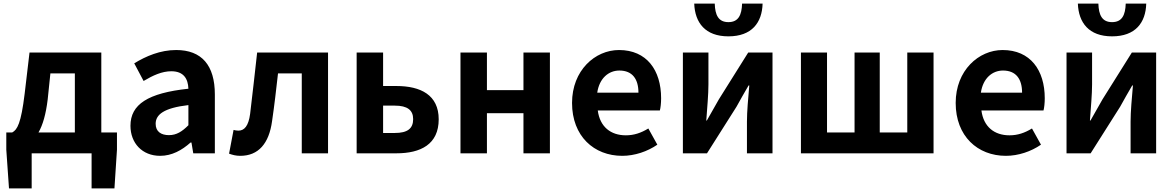

<svg xmlns="http://www.w3.org/2000/svg" viewBox="-20 -852 6524 1067"><path d="M156 0H489V195H616L630 -20V-116H543V-560H144L117 -331C97 -166 76 -131 48 -116H15V-20L30 195H156ZM194 -116C218 -158 235 -217 245 -299L260 -444H396V-116Z M870 14C935 14 991 -17 1039 -60H1044L1054 0H1174V-327C1174 -489 1101 -574 959 -574C871 -574 791 -540 726 -500L778 -402C830 -433 880 -456 932 -456C1001 -456 1025 -414 1027 -359C802 -335 705 -272 705 -153C705 -57 770 14 870 14ZM919 -101C876 -101 845 -120 845 -164C845 -215 890 -252 1027 -268V-156C992 -121 961 -101 919 -101Z M1315 14C1416 14 1475 -54 1492 -179C1505 -267 1515 -356 1525 -444H1657V0H1803V-560H1409C1396 -446 1384 -332 1370 -219C1361 -152 1338 -126 1305 -126C1294 -126 1286 -128 1278 -130L1253 2C1273 9 1291 14 1315 14Z M1962 0H2183C2318 0 2418 -50 2418 -189C2418 -324 2318 -374 2183 -374H2109V-560H1962ZM2109 -113V-265H2174C2244 -265 2276 -240 2276 -190C2276 -137 2244 -113 2174 -113Z M2539 0H2686V-223H2889V0H3036V-560H2889V-351H2686V-560H2539Z M3438 14C3507 14 3578 -10 3633 -48L3583 -138C3542 -113 3503 -100 3458 -100C3374 -100 3314 -147 3302 -238H3647C3651 -252 3654 -279 3654 -306C3654 -462 3574 -574 3420 -574C3287 -574 3159 -461 3159 -280C3159 -95 3281 14 3438 14ZM3299 -337C3311 -418 3363 -460 3422 -460C3495 -460 3528 -412 3528 -337Z M3775 0H3909L4073 -259C4091 -291 4120 -344 4140 -377H4144C4138 -307 4131 -233 4131 -176V0H4273V-560H4138L3975 -300C3957 -268 3927 -216 3908 -182H3905C3910 -252 3917 -327 3917 -383V-560H3775ZM4028 -650C4158 -650 4215 -726 4218 -832H4104C4102 -769 4084 -729 4028 -729C3972 -729 3954 -769 3952 -832H3838C3842 -726 3899 -650 4028 -650Z M4431 0H5168V-560H5022V-116H4869V-560H4729V-116H4576V-560H4431Z M5570 14C5639 14 5710 -10 5765 -48L5715 -138C5674 -113 5635 -100 5590 -100C5506 -100 5446 -147 5434 -238H5779C5783 -252 5786 -279 5786 -306C5786 -462 5706 -574 5552 -574C5419 -574 5291 -461 5291 -280C5291 -95 5413 14 5570 14ZM5431 -337C5443 -418 5495 -460 5554 -460C5627 -460 5660 -412 5660 -337Z M5907 0H6041L6205 -259C6223 -291 6252 -344 6272 -377H6276C6270 -307 6263 -233 6263 -176V0H6405V-560H6270L6107 -300C6089 -268 6059 -216 6040 -182H6037C6042 -252 6049 -327 6049 -383V-560H5907ZM6160 -650C6290 -650 6347 -726 6350 -832H6236C6234 -769 6216 -729 6160 -729C6104 -729 6086 -769 6084 -832H5970C5974 -726 6031 -650 6160 -650Z"/></svg>

Font: Noto Sans CJK TC
Style: Bold
Weight: 700
Designer: Ryoko NISHIZUKA 西塚涼子 (kana, bopomofo & ideographs); Paul D. Hunt (Latin, Greek & Cyrillic); Sandoll Communications 산돌커뮤니
Foundry: Adobe
Version: Version 2.004;hotconv 1.0.118;makeotfexe 2.5.65603